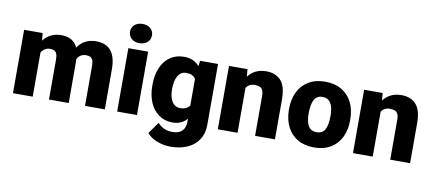

<svg xmlns="http://www.w3.org/2000/svg" viewBox="-80 -1056 3563 1576"><g transform="rotate(10 1701.5 -268.5)"><path d="M212.4 -367.7V0H47.9V-528.3H202.1L208 -466.3Q263.2 -538.1 358.4 -538.1Q457 -538.1 493.7 -458.5Q546.9 -538.1 648.4 -538.1Q813 -538.1 813.5 -335V0H648.4V-332.5Q648.4 -364.3 641.1 -381.3Q633.8 -398.4 620.4 -404.8Q606.9 -411.1 585.4 -411.1Q536.6 -411.1 512.2 -367.7L512.7 0H348.1V-331.5Q348.1 -363.8 340.8 -381.1Q333.5 -398.4 319.8 -404.8Q306.2 -411.1 284.2 -411.1Q238.3 -411.1 212.4 -367.7Z M998 -744.6Q1024.9 -744.6 1045.7 -734.4Q1066.4 -724.1 1077.9 -706.1Q1089.4 -688 1089.4 -664.6Q1089.4 -641.1 1077.9 -623Q1066.4 -605 1045.7 -594.7Q1024.9 -584.5 998 -584.5Q971.2 -584.5 950.4 -594.7Q929.7 -605 918.2 -623Q906.7 -641.1 906.7 -664.6Q906.7 -688 918.2 -706.1Q929.7 -724.1 950.4 -734.4Q971.2 -744.6 998 -744.6ZM1081.5 -528.3V0H916.5V-528.3Z M1199.2 128.9 1268.1 32.2Q1315.9 86.4 1389.6 86.4Q1497.6 86.4 1499 -18.6V-43Q1453.1 9.8 1378.9 9.8Q1313.5 9.8 1264.6 -24.7Q1215.8 -59.1 1189.7 -119.9Q1163.6 -180.7 1163.6 -257.8V-268.1Q1163.6 -348.1 1189.7 -409.4Q1215.8 -470.7 1264.9 -504.4Q1314 -538.1 1379.9 -538.1Q1462.4 -538.1 1508.8 -482.9L1514.6 -528.3H1664.1V-20.5Q1664.1 51.3 1630.6 102.8Q1597.2 154.3 1536.6 181.2Q1476.1 208 1395.5 208Q1339.4 208 1284.9 187.3Q1230.5 166.5 1199.2 128.9ZM1420.9 -117.2Q1474.6 -117.2 1499 -153.3V-375Q1475.6 -411.1 1421.9 -411.1Q1376 -411.1 1352.1 -371.1Q1328.1 -331.1 1328.1 -257.8Q1328.1 -195.3 1352.1 -156.2Q1376 -117.2 1420.9 -117.2Z M1919.9 -373.5V0H1755.4V-528.3H1909.7L1915 -466.8Q1970.2 -538.1 2065.4 -538.1Q2143.6 -538.1 2187.3 -490.5Q2231 -442.9 2231.4 -335V0H2065.9V-333Q2065.9 -364.3 2057.4 -381.1Q2048.8 -397.9 2032.7 -404.5Q2016.6 -411.1 1991.2 -411.1Q1942.9 -411.1 1919.9 -373.5Z M2302.2 -269Q2302.2 -347.2 2331.8 -408Q2361.3 -468.8 2418.7 -503.4Q2476.1 -538.1 2556.6 -538.1Q2637.7 -538.1 2695.3 -503.4Q2752.9 -468.8 2782.5 -408Q2812 -347.2 2812 -269V-258.8Q2812 -180.7 2782.5 -119.9Q2752.9 -59.1 2695.6 -24.7Q2638.2 9.8 2557.6 9.8Q2477.5 9.8 2420.4 -23.9Q2363.3 -57.6 2333.5 -116.9Q2303.7 -176.3 2302.2 -252.4ZM2557.6 -117.2Q2606.9 -117.2 2627.2 -155.8Q2647.5 -194.3 2647.5 -269Q2647.5 -411.1 2556.6 -411.1Q2507.8 -411.1 2487.3 -371.8Q2466.8 -332.5 2466.8 -258.8Q2466.8 -192.9 2487.3 -155Q2507.8 -117.2 2557.6 -117.2Z M3046.4 -373.5V0H2881.8V-528.3H3036.1L3041.5 -466.8Q3096.7 -538.1 3191.9 -538.1Q3270 -538.1 3313.7 -490.5Q3357.4 -442.9 3357.9 -335V0H3192.4V-333Q3192.4 -364.3 3183.8 -381.1Q3175.3 -397.9 3159.2 -404.5Q3143.1 -411.1 3117.7 -411.1Q3069.3 -411.1 3046.4 -373.5Z"/></g></svg>

Font: Mardoto Black
Style: Regular
Weight: 900
Designer: Christian Robertson, Vahan Hovhannisyan
Foundry: Google
Version: Version 1.000